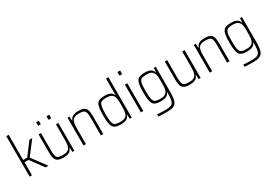

<svg xmlns="http://www.w3.org/2000/svg" viewBox="29 -1798 4307 3056"><g transform="rotate(-30 2182.5 -270.5)"><path d="M84 0V-743H128V-280H201L375 -510H427L237 -262L430 0H377L201 -239H128V0Z M706 8Q653 8 621 -3Q589 -14 572 -37Q555 -60 549 -98Q543 -136 543 -190V-510H587V-199Q587 -145 592 -111.5Q597 -78 611 -61Q625 -44 651 -38Q677 -32 718 -32Q772 -32 801.5 -48Q831 -64 844 -93Q857 -122 860 -161Q863 -200 863 -246V-510H907V0H870L867 -79H862Q854 -54 837 -34Q820 -14 789 -3Q758 8 706 8ZM606 -632V-697H655V-632ZM797 -632V-697H847V-632Z M1075 0V-510H1111L1115 -431H1119Q1128 -456 1144.5 -475.5Q1161 -495 1192.5 -506.5Q1224 -518 1276 -518Q1329 -518 1361 -507Q1393 -496 1410 -472.5Q1427 -449 1432.5 -411.5Q1438 -374 1438 -320V0H1394V-311Q1394 -366 1389.5 -398.5Q1385 -431 1371 -448.5Q1357 -466 1331 -472Q1305 -478 1263 -478Q1209 -478 1179.5 -462Q1150 -446 1137 -417Q1124 -388 1121.5 -349Q1119 -310 1119 -264V0Z M1760 8Q1706 8 1671.5 -3.5Q1637 -15 1618 -44Q1599 -73 1591.5 -124Q1584 -175 1584 -255Q1584 -334 1591 -385.5Q1598 -437 1617 -466Q1636 -495 1670.5 -506.5Q1705 -518 1760 -518Q1802 -518 1832 -510.5Q1862 -503 1882.5 -486Q1903 -469 1913 -440H1917V-743H1961V0H1925L1921 -79H1917Q1906 -43 1882.5 -24Q1859 -5 1828 1.5Q1797 8 1760 8ZM1773 -32Q1828 -32 1860.5 -49.5Q1893 -67 1904 -104Q1913 -137 1915 -173.5Q1917 -210 1917 -268Q1917 -307 1915 -339.5Q1913 -372 1906 -396Q1893 -440 1860.5 -459Q1828 -478 1769 -478Q1724 -478 1696 -470.5Q1668 -463 1653.5 -440.5Q1639 -418 1633.5 -373.5Q1628 -329 1628 -255Q1628 -181 1633.5 -136.5Q1639 -92 1653.5 -69.5Q1668 -47 1697 -39.5Q1726 -32 1773 -32Z M2126 -676V-743H2176V-676ZM2129 0V-510H2173V0Z M2497 202Q2468 202 2438.5 201.5Q2409 201 2383 199.5Q2357 198 2336 196V157Q2360 159 2386 160.5Q2412 162 2438.5 162.5Q2465 163 2490 163Q2545 163 2577.5 153Q2610 143 2626.5 118.5Q2643 94 2648 51Q2653 8 2653 -58V-70H2649Q2639 -42 2618.5 -25Q2598 -8 2567.5 -0.5Q2537 7 2496 7Q2441 7 2406.5 -4.5Q2372 -16 2353.5 -44.5Q2335 -73 2327.5 -124.5Q2320 -176 2320 -255Q2320 -335 2327.5 -386.5Q2335 -438 2353.5 -466.5Q2372 -495 2406.5 -506.5Q2441 -518 2496 -518Q2533 -518 2564 -511.5Q2595 -505 2618.5 -486.5Q2642 -468 2653 -431H2657L2661 -510H2697V-74Q2697 4 2690.5 57Q2684 110 2663.5 142Q2643 174 2603 188Q2563 202 2497 202ZM2509 -32Q2564 -32 2596 -50Q2628 -68 2640 -109Q2649 -137 2651 -172Q2653 -207 2653 -255Q2653 -302 2651.5 -336Q2650 -370 2643 -395Q2629 -440 2596.5 -459Q2564 -478 2509 -478Q2462 -478 2433 -470.5Q2404 -463 2389 -440.5Q2374 -418 2369 -373.5Q2364 -329 2364 -255Q2364 -181 2369.5 -136.5Q2375 -92 2390 -69.5Q2405 -47 2434 -39.5Q2463 -32 2509 -32Z M3026 8Q2973 8 2941 -3Q2909 -14 2892 -37Q2875 -60 2869 -98Q2863 -136 2863 -190V-510H2907V-199Q2907 -145 2912 -111.5Q2917 -78 2931 -61Q2945 -44 2971 -38Q2997 -32 3038 -32Q3092 -32 3121.5 -48Q3151 -64 3164 -93Q3177 -122 3180 -161Q3183 -200 3183 -246V-510H3227V0H3190L3187 -79H3182Q3174 -54 3157 -34Q3140 -14 3109 -3Q3078 8 3026 8Z M3395 0V-510H3431L3435 -431H3439Q3448 -456 3464.5 -475.5Q3481 -495 3512.5 -506.5Q3544 -518 3596 -518Q3649 -518 3681 -507Q3713 -496 3730 -472.5Q3747 -449 3752.5 -411.5Q3758 -374 3758 -320V0H3714V-311Q3714 -366 3709.5 -398.5Q3705 -431 3691 -448.5Q3677 -466 3651 -472Q3625 -478 3583 -478Q3529 -478 3499.5 -462Q3470 -446 3457 -417Q3444 -388 3441.5 -349Q3439 -310 3439 -264V0Z M4081 202Q4052 202 4022.5 201.5Q3993 201 3967 199.5Q3941 198 3920 196V157Q3944 159 3970 160.5Q3996 162 4022.5 162.5Q4049 163 4074 163Q4129 163 4161.5 153Q4194 143 4210.5 118.5Q4227 94 4232 51Q4237 8 4237 -58V-70H4233Q4223 -42 4202.5 -25Q4182 -8 4151.5 -0.5Q4121 7 4080 7Q4025 7 3990.5 -4.5Q3956 -16 3937.5 -44.5Q3919 -73 3911.5 -124.5Q3904 -176 3904 -255Q3904 -335 3911.5 -386.5Q3919 -438 3937.5 -466.5Q3956 -495 3990.5 -506.5Q4025 -518 4080 -518Q4117 -518 4148 -511.5Q4179 -505 4202.5 -486.5Q4226 -468 4237 -431H4241L4245 -510H4281V-74Q4281 4 4274.5 57Q4268 110 4247.5 142Q4227 174 4187 188Q4147 202 4081 202ZM4093 -32Q4148 -32 4180 -50Q4212 -68 4224 -109Q4233 -137 4235 -172Q4237 -207 4237 -255Q4237 -302 4235.5 -336Q4234 -370 4227 -395Q4213 -440 4180.5 -459Q4148 -478 4093 -478Q4046 -478 4017 -470.5Q3988 -463 3973 -440.5Q3958 -418 3953 -373.5Q3948 -329 3948 -255Q3948 -181 3953.5 -136.5Q3959 -92 3974 -69.5Q3989 -47 4018 -39.5Q4047 -32 4093 -32Z"/></g></svg>

Font: Saira SemiCondensed ExtraLight
Style: Regular
Weight: 250
Width: 4
Designer: Hector Gatti with collaboration of the Omnibus-Type team
Foundry: Omnibus-Type
Version: Version 1.101